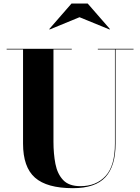

<svg xmlns="http://www.w3.org/2000/svg" viewBox="-20 -1018 770 1054"><path d="M416.5 -923.5 252.5 -856 250.5 -858.5 372.5 -998.5H461.5L583.5 -858.5L581.5 -856ZM16.5 -750H374V-746.5H273.5V-240Q273.5 -174 284.2 -118.5Q295 -63 326.8 -29.5Q358.5 4 421.5 4Q508 4 559.5 -51.8Q611 -107.5 611 -230V-746.5H517V-750H713V-746.5H614.5V-230Q614.5 -106.5 559 -45.8Q503.5 15 380.5 15Q237.5 15 172 -42.8Q106.5 -100.5 106.5 -230V-746.5H16.5Z"/></svg>

Font: Bodoni* 48
Style: Bold
Weight: 700
Version: Version 2.2